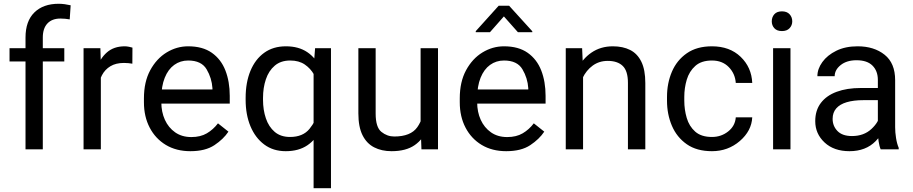

<svg xmlns="http://www.w3.org/2000/svg" viewBox="-20 -780 4769 1003"><path d="M203.6 0H113.3V-584Q113.3 -669.4 159.4 -714.8Q205.6 -760.3 286.6 -760.3Q301.8 -760.3 317.9 -758.1Q334 -755.9 349.1 -752.4L344.2 -678.7Q334 -680.7 321 -681.9Q308.1 -683.1 295.4 -683.1Q252 -683.1 227.8 -657.5Q203.6 -631.8 203.6 -584ZM315.9 -528.3V-459H29.8V-528.3Z M506.8 -445.3V0H416.5V-528.3H504.4ZM671.9 -531.2 671.4 -447.3Q660.2 -449.2 650.1 -450.2Q640.1 -451.2 627.4 -451.2Q585.4 -451.2 556.9 -434.1Q528.3 -417 512.7 -387.2Q497.1 -357.4 493.2 -319.3L467.8 -304.7Q467.8 -368.2 484.9 -421.1Q502 -474.1 538.3 -506.1Q574.7 -538.1 631.8 -538.1Q641.6 -538.1 654.3 -535.6Q667 -533.2 671.9 -531.2Z M974.6 9.8Q900.9 9.8 846.4 -22.9Q792 -55.7 762 -113.3Q731.9 -170.9 731.9 -245.6V-266.1Q731.9 -352.5 764.9 -413.3Q797.9 -474.1 850.6 -506.1Q903.3 -538.1 962.9 -538.1Q1038.6 -538.1 1086.7 -504.2Q1134.8 -470.2 1157.5 -411.9Q1180.2 -353.5 1180.2 -279.3V-238.8H785.6V-312.5H1089.8V-319.3Q1086.4 -372.1 1059.3 -418Q1032.2 -463.9 962.9 -463.9Q921.9 -463.9 890.1 -440.9Q858.4 -418 840.6 -373.8Q822.8 -329.6 822.8 -266.1V-245.6Q822.8 -195.3 841.3 -154.3Q859.9 -113.3 895 -88.6Q930.2 -64 979.5 -64Q1027.3 -64 1060.5 -83.5Q1093.8 -103 1118.7 -135.7L1173.3 -92.3Q1147.5 -53.2 1100.1 -21.7Q1052.7 9.8 974.6 9.8Z M1618.2 203.1V-426.8L1626 -528.3H1709V203.1ZM1263.2 -258.3V-268.6Q1263.2 -349.1 1288.3 -409.9Q1313.5 -470.7 1360.4 -504.4Q1407.2 -538.1 1473.6 -538.1Q1540 -538.1 1585.2 -507.6Q1630.4 -477.1 1656 -420.7Q1681.6 -364.3 1689.5 -286.1V-241.2Q1682.6 -164.1 1656.7 -107.7Q1630.9 -51.3 1585.4 -20.8Q1540 9.8 1472.7 9.8Q1407.2 9.8 1360.4 -25.1Q1313.5 -60.1 1288.3 -120.6Q1263.2 -181.2 1263.2 -258.3ZM1354 -268.6V-258.3Q1354 -206.1 1368.9 -161.9Q1383.8 -117.7 1415 -91.1Q1446.3 -64.5 1495.1 -64.5Q1562.5 -64.5 1596.9 -106.9Q1631.3 -149.4 1646 -204.1V-321.8Q1638.7 -357.4 1620.6 -389.9Q1602.5 -422.4 1572 -443.1Q1541.5 -463.9 1496.1 -463.9Q1446.8 -463.9 1415.3 -437Q1383.8 -410.2 1368.9 -365.7Q1354 -321.3 1354 -268.6Z M2177.2 -122.1V-528.3H2268.1V0H2181.6ZM2194.3 -233.4 2231.9 -234.4Q2231.9 -164.1 2211.9 -108.9Q2191.9 -53.7 2146.5 -22Q2101.1 9.8 2025.4 9.8Q1973.6 9.8 1934.6 -10.3Q1895.5 -30.3 1873.8 -73.7Q1852.1 -117.2 1852.1 -187.5V-528.3H1942.4V-186.5Q1942.4 -115.2 1972.4 -91.1Q2002.4 -66.9 2039.6 -66.9Q2125.5 -66.9 2159.9 -115.5Q2194.3 -164.1 2194.3 -233.4Z M2624.5 9.8Q2550.8 9.8 2496.3 -22.9Q2441.9 -55.7 2411.9 -113.3Q2381.8 -170.9 2381.8 -245.6V-266.1Q2381.8 -352.5 2414.8 -413.3Q2447.8 -474.1 2500.5 -506.1Q2553.2 -538.1 2612.8 -538.1Q2688.5 -538.1 2736.6 -504.2Q2784.7 -470.2 2807.4 -411.9Q2830.1 -353.5 2830.1 -279.3V-238.8H2435.5V-312.5H2739.7V-319.3Q2736.3 -372.1 2709.2 -418Q2682.1 -463.9 2612.8 -463.9Q2571.8 -463.9 2540 -440.9Q2508.3 -418 2490.5 -373.8Q2472.7 -329.6 2472.7 -266.1V-245.6Q2472.7 -195.3 2491.2 -154.3Q2509.8 -113.3 2544.9 -88.6Q2580.1 -64 2629.4 -64Q2677.2 -64 2710.4 -83.5Q2743.7 -103 2768.6 -135.7L2823.2 -92.3Q2797.4 -53.2 2750 -21.7Q2702.6 9.8 2624.5 9.8ZM2639.6 -750 2760.7 -616.7V-611.8H2685.5L2612.3 -694.3L2539.6 -611.8H2465.3V-617.2L2585 -750Z M3025.9 -415.5V0H2935.5V-528.3H3021ZM3004.4 -284.2 2966.8 -285.6Q2967.3 -358.4 2994.4 -415.3Q3021.5 -472.2 3069.6 -505.1Q3117.7 -538.1 3181.6 -538.1Q3233.9 -538.1 3271.7 -519Q3309.6 -500 3330.3 -457.8Q3351.1 -415.5 3351.1 -346.2V0H3260.3V-347.2Q3260.3 -409.2 3233.2 -435.5Q3206.1 -461.9 3154.8 -461.9Q3109.9 -461.9 3076.2 -437.3Q3042.5 -412.6 3023.4 -372.3Q3004.4 -332 3004.4 -284.2Z M3699.2 -64.5Q3747.6 -64.5 3783.9 -93.3Q3820.3 -122.1 3823.7 -167H3909.7Q3906.2 -96.2 3844.7 -43.2Q3783.2 9.8 3699.2 9.8Q3619.6 9.8 3567.6 -26.6Q3515.6 -63 3490 -123Q3464.4 -183.1 3464.4 -253.9V-274.4Q3464.4 -345.2 3490 -405.3Q3515.6 -465.3 3567.9 -501.7Q3620.1 -538.1 3699.2 -538.1Q3792 -538.1 3849.1 -483.2Q3906.2 -428.2 3909.7 -346.7H3823.7Q3820.3 -395.5 3786.9 -429.7Q3753.4 -463.9 3699.2 -463.9Q3643.6 -463.9 3612.1 -435.5Q3580.6 -407.2 3567.6 -363.8Q3554.7 -320.3 3554.7 -274.4V-253.9Q3554.7 -207.5 3567.4 -164.1Q3580.1 -120.6 3611.6 -92.5Q3643.1 -64.5 3699.2 -64.5Z M4109.4 -528.3V0H4018.6V-528.3ZM4011.7 -668.5Q4011.7 -690.4 4025.1 -705.6Q4038.6 -720.7 4064.9 -720.7Q4090.8 -720.7 4104.7 -705.6Q4118.7 -690.4 4118.7 -668.5Q4118.7 -647.5 4104.7 -632.6Q4090.8 -617.7 4064.9 -617.7Q4038.6 -617.7 4025.1 -632.6Q4011.7 -647.5 4011.7 -668.5Z M4565.9 -90.3V-362.3Q4565.9 -409.2 4537.8 -437.3Q4509.8 -465.3 4454.6 -465.3Q4403.3 -465.3 4371.8 -440.2Q4340.3 -415 4340.3 -381.8H4250Q4250 -419.9 4275.9 -455.8Q4301.8 -491.7 4348.9 -514.9Q4396 -538.1 4460 -538.1Q4545.9 -538.1 4601.1 -494.1Q4656.2 -450.2 4656.2 -361.3V-115.2Q4656.2 -88.9 4660.9 -59.1Q4665.5 -29.3 4674.8 -7.8V0H4580.6Q4573.7 -15.6 4569.8 -41.7Q4565.9 -67.9 4565.9 -90.3ZM4581.5 -320.3 4582.5 -256.8H4491.2Q4439.5 -256.8 4403.3 -246.1Q4367.2 -235.4 4348.4 -213.6Q4329.6 -191.9 4329.6 -159.2Q4329.6 -121.6 4355 -95.5Q4380.4 -69.3 4430.7 -69.3Q4492.7 -69.3 4532.5 -106.4Q4572.3 -143.6 4574.7 -179.2L4613.3 -135.7Q4606 -95.2 4554.4 -42.7Q4502.9 9.8 4417.5 9.8Q4336.4 9.8 4287.6 -35.6Q4238.8 -81.1 4238.8 -147Q4238.8 -203.6 4268.1 -242.2Q4297.4 -280.8 4350.8 -300.5Q4404.3 -320.3 4476.6 -320.3Z"/></svg>

Font: RobotoDEMO
Style: Regular
Weight: 400
Designer: Christian Robertson
Foundry: Google
Version: Version 2.136